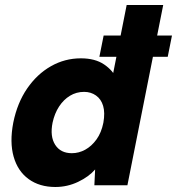

<svg xmlns="http://www.w3.org/2000/svg" viewBox="-20 -740 707 767"><path d="M394 -598H667L650 -513H377ZM447 -423 427 -422 486 -720H632L489 0H357L360 -63Q335 -34 292 -13.5Q249 7 201 7Q138 7 94.5 -24.5Q51 -56 34.5 -114Q18 -172 33 -250Q49 -329 88.5 -386.5Q128 -444 183.5 -475.5Q239 -507 303 -507Q360 -507 396 -482.5Q432 -458 447 -423ZM190 -250Q179 -195 200.5 -161.5Q222 -128 267 -128Q295 -128 320.5 -142Q346 -156 365.5 -183Q385 -210 393 -250Q400 -290 392 -317Q384 -344 363.5 -358.5Q343 -373 316 -373Q285 -373 259.5 -357.5Q234 -342 216 -314.5Q198 -287 190 -250Z"/></svg>

Font: Albert Sans ExtraBold
Style: Italic
Weight: 800
Italic angle: -11.25°
Designer: Andreas Rasmussen
Foundry: a.Foundry
Version: Version 1.025